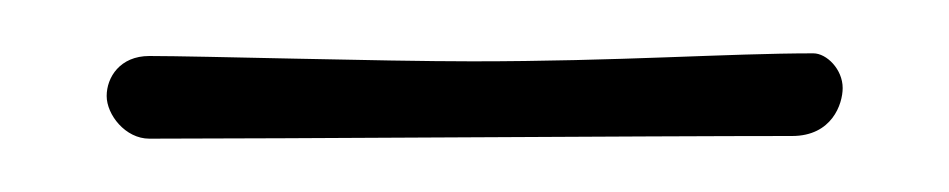

<svg xmlns="http://www.w3.org/2000/svg" viewBox="-20 -562 356 72"><path d="M285 -542C253 -542 212 -539 157 -539C123 -539 55 -541 36 -541C25 -541 20 -533 20 -526C20 -519 27 -510 36 -510C83 -510 224 -511 277 -511C292 -511 296 -523 296 -529C296 -536 290 -542 285 -542Z"/></svg>

Font: Life Savers
Style: Regular
Weight: 400
Designer: Pablo Impallari, Rodrigo Fuenzalida, Brenda Gallo
Foundry: Pablo Impallari, Rodrigo Fuenzalida, Brenda Gallo
Version: Version 3.000